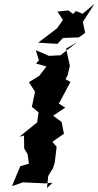

<svg xmlns="http://www.w3.org/2000/svg" viewBox="-20 -956 500 976"><path d="M219 0 225 -61 236 -80 249 -100 258 -128 268 -210 246 -235 305 -276 293 -336 250 -368 312 -409 279 -429 338 -539 313 -554 324 -573 335 -622 316 -709 372 -741 287 -675 229 -672 162 -701 178 -649 163 -633 216 -618 180 -571 127 -538 158 -490 142 -413 176 -385 169 -334 79 -261 102 -267 103 -201 120 -173 127 -124 83 -111C69 -77 55 -44 41 -10L97 -29L208 -24L247 -27ZM328 -903 272 -897 300 -855 270 -812 174 -739 272 -733 300 -763 381 -766 413 -789 401 -844C420 -875 441 -905 460 -936L400 -886L366 -900L352 -885Z"/></svg>

Font: Asimov Aggro
Style: It
Weight: 500
Designer: Google
Version: Version 2.000980; 2014